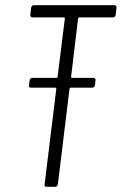

<svg xmlns="http://www.w3.org/2000/svg" viewBox="-20 -720 469 740"><path d="M415 -653H286Q283 -653 281 -649L254 -424Q254 -420 257 -420H340Q344 -420 346.5 -417Q349 -414 348 -410L346 -392Q344 -382 335 -382H253Q251 -382 249.5 -381Q248 -380 248 -378L203 -10Q201 0 192 0H160Q150 0 152 -10L197 -378Q197 -382 193 -382H100Q90 -382 92 -392L94 -410Q96 -420 105 -420H198Q202 -420 202 -424L230 -649Q230 -653 227 -653H105Q101 -653 98.5 -656Q96 -659 97 -663L100 -690Q102 -700 111 -700H421Q425 -700 427.5 -697Q430 -694 429 -690L426 -663Q424 -653 415 -653Z"/></svg>

Font: Barlow Condensed Light
Style: Italic
Weight: 300
Width: 3
Italic angle: -7°
Designer: Jeremy Tribby
Foundry: Tribby Type
Version: Version 1.408